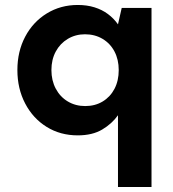

<svg xmlns="http://www.w3.org/2000/svg" viewBox="-20 -533 695 773"><path d="M455 220V-69Q431 -35 391.5 -11.5Q352 12 293 12Q223 12 168 -22Q113 -56 81.5 -116Q50 -176 50 -251Q50 -326 81.5 -385.5Q113 -445 168.5 -479Q224 -513 293 -513Q330 -513 360.5 -503.5Q391 -494 414.5 -476.5Q438 -459 455 -435L470 -501H590V220ZM323 -106Q363 -106 393.5 -124.5Q424 -143 441 -175.5Q458 -208 458 -251Q458 -293 441 -325.5Q424 -358 393 -376.5Q362 -395 322 -395Q284 -395 253 -376.5Q222 -358 204.5 -325.5Q187 -293 187 -251Q187 -209 204.5 -176Q222 -143 253 -124.5Q284 -106 323 -106Z"/></svg>

Font: DM Sans 18pt
Style: Bold
Weight: 700
Designer: Colophon Foundry, Jonny Pinhorn
Foundry: Colophon Foundry
Version: Version 4.004;gftools[0.9.30]